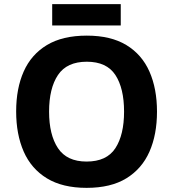

<svg xmlns="http://www.w3.org/2000/svg" viewBox="-20 -897 836 927"><path d="M738 -358Q738 -247 701.5 -164.5Q665 -82 590 -36Q515 10 398 10Q282 10 206.5 -36Q131 -82 94.5 -165Q58 -248 58 -359Q58 -470 94.5 -552Q131 -634 206.5 -679.5Q282 -725 399 -725Q515 -725 590 -679.5Q665 -634 701.5 -551.5Q738 -469 738 -358ZM217 -358Q217 -246 260 -181.5Q303 -117 398 -117Q495 -117 537 -181.5Q579 -246 579 -358Q579 -471 537 -535Q495 -599 399 -599Q303 -599 260 -535Q217 -471 217 -358ZM563 -877V-774H232V-877Z"/></svg>

Font: RS Noto Sans
Style: Bold
Weight: 700
Designer: Monotype Design Team
Foundry: Monotype Imaging Inc.
Version: Version 3.10